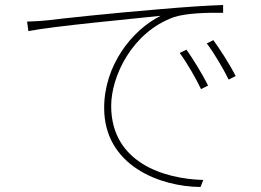

<svg xmlns="http://www.w3.org/2000/svg" viewBox="-20 -717 1040 765"><path d="M88 -631 93 -593C194 -613 499 -641 620 -654C504 -596 395 -455 395 -287C395 -57 618 27 779 28L790 0C634 -4 423 -69 423 -295C423 -413 506 -588 671 -648C719 -665 808 -667 869 -666V-697C806 -695 728 -690 613 -680C428 -665 215 -642 169 -636C149 -634 125 -632 88 -631ZM723 -519 696 -506C725 -467 761 -404 781 -362L809 -376C785 -425 745 -488 723 -519ZM830 -557 804 -544C834 -504 870 -443 891 -400L919 -414C894 -463 853 -526 830 -557Z"/></svg>

Font: Harano Aji Gothic ExtraLight
Style: Regular
Weight: 250
Foundry: Masamichi Hosoda
Version: HaranoAjiGothic-ExtraLight version 20230610;ttx 4.39.4